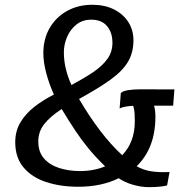

<svg xmlns="http://www.w3.org/2000/svg" viewBox="-20 -775 790 805"><path d="M308.1 8Q233.4 8 173.5 -11.8Q113.6 -31.5 78.8 -72.9Q43.9 -114.3 43.9 -178.9Q43.9 -224.7 64.9 -260.8Q85.9 -296.9 122.5 -325.9Q159.1 -354.8 206.1 -378.6Q186.9 -420.1 174.3 -466.9Q161.7 -513.6 161.7 -551.8Q161.7 -612.1 188.4 -657.8Q215 -703.5 261.5 -729.3Q308.1 -755 367.1 -755Q418.8 -755 457.5 -735.7Q496.2 -716.4 517.9 -682.8Q539.5 -649.1 539.5 -605.6Q539.5 -555 516.9 -516.5Q494.4 -478.1 444.3 -441.7Q394.1 -405.3 311.5 -360.1Q354.7 -286.3 399.5 -227.6Q444.2 -168.8 492.4 -124.3Q518.7 -151.7 532 -187.3Q545.2 -222.9 545.2 -266.2Q545.2 -284.2 544.3 -299.8Q543.3 -315.4 538.6 -331.4Q521.6 -330.6 505.9 -327.8Q490.2 -325 481.5 -320.4L486.5 -384.6Q495.1 -393.8 518.2 -397.1Q541.3 -400.5 564.4 -400.5L711.2 -400.1L706 -331.9H626.1Q631.6 -311.2 631.6 -286Q631.6 -154.3 552.9 -78.1Q581.5 -61.5 615.6 -56.5Q649.7 -51.6 690.9 -53.8L680.6 2.4Q670.9 4.9 658.4 6.6Q646 8.2 632.1 9Q618.1 9.7 603.6 9.7Q573.4 9.7 538.6 -0.1Q503.7 -9.8 477.8 -27.8Q441.6 -10 399.5 -1Q357.4 8 308.1 8ZM315.6 -57.8Q344.5 -57.8 370.9 -62.8Q397.4 -67.8 420.8 -77.5Q381.2 -116 351.5 -152Q321.8 -188.1 295.4 -227.9Q268.9 -267.7 238.7 -317.8Q191.9 -287.8 166.2 -255.6Q140.5 -223.4 140.5 -182.1Q140.5 -137.9 164.5 -110.6Q188.5 -83.2 228.4 -70.5Q268.2 -57.8 315.6 -57.8ZM279.8 -418.5Q331.4 -446.1 369.9 -472Q408.4 -497.9 429.9 -527.5Q451.4 -557.1 451.4 -595.6Q451.4 -638.6 428.8 -665.6Q406.2 -692.5 362.5 -692.5Q325.7 -692.5 300 -671.8Q274.3 -651.1 261 -619.6Q247.8 -588.1 247.8 -555.8Q247.8 -519.5 256.5 -484.3Q265.2 -449.1 279.8 -418.5Z"/></svg>

Font: Merriweather Sans Variable Regular
Style: Italic
Weight: 300
Italic angle: -8°
Designer: Eben Sorkin
Foundry: Eben Sorkin
Version: Version 2.001